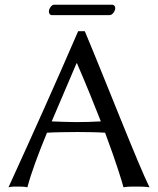

<svg xmlns="http://www.w3.org/2000/svg" viewBox="-20 -790 669 813"><path d="M179 -228C204 -230 274 -231 308 -231C346 -231 401 -230 425 -228C474 -97 497 -19 503 3C520 0 536 0 553 0C570 0 596 0 613 3C563 -98 431 -439 339 -658H311C215 -436 117 -218 16 3C28 0 40 0 51 0C62 0 84 0 96 3C112 -58 143 -141 179 -228ZM407 -276C374 -274 333 -273 303 -273C274 -273 221 -275 199 -276L304 -522H306C347 -427 380 -345 407 -276ZM444 -726C457 -726 468 -744 468 -756C468 -762 464 -770 454 -770H209C198 -770 187 -753 187 -741C187 -734 191 -726 200 -726Z"/></svg>

Font: Libertinus Sans
Style: Regular
Weight: 400
Designer: Philipp H. Poll, Khaled Hosny
Foundry: Caleb Maclennan
Version: Version 7.050;RELEASE